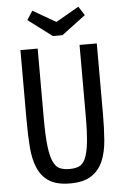

<svg xmlns="http://www.w3.org/2000/svg" viewBox="-60 -924 639 976"><g transform="rotate(-5 260.0 -435.5)"><path d="M65 -687.3V-329.9Q65 -254.1 69.7 -191.7Q74.4 -129.3 93.9 -84.2Q113.3 -39.1 152.1 -14.6Q190.9 10 258.3 10Q326.9 10 366.5 -15.9Q406.1 -41.7 425.6 -86.9Q445 -132 449.9 -193.6Q454.7 -255.3 454.7 -327.1V-687.3H366.7V-327.1Q366.7 -239.3 360.7 -187.1Q354.7 -134.9 341.8 -107.2Q328.9 -79.6 308.9 -71.5Q289 -63.4 261.4 -63.4Q232.9 -63.4 212.6 -71.9Q192.3 -80.3 179 -108.2Q165.7 -136.1 159.4 -189.1Q153 -242.1 153 -331V-687.3ZM284.4 -744.1 406.7 -836.1 377.4 -881.4 260 -813.9 142.6 -881.4 113.3 -836.1 235.6 -744.1Z"/></g></svg>

Font: Secuela Black
Style: Regular
Weight: 900
Designer: Fernando Haro
Foundry: deFharo
Version: Version 1.704